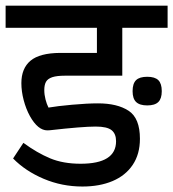

<svg xmlns="http://www.w3.org/2000/svg" viewBox="-29 -644 623 691"><path d="M574.2 -543.9H411.1V-371.6H205.1Q175.3 -371.6 159.2 -366.2Q143.1 -360.8 136.7 -349.9Q130.4 -338.9 130.4 -319.8Q130.4 -303.2 134.8 -286.1Q139.2 -269 145.5 -256.8Q176.3 -262.2 230.7 -267.1Q285.2 -272 323.7 -272Q393.1 -272 433.8 -245.4Q474.6 -218.8 474.6 -144.5Q474.6 -89.4 448.7 -50.8Q422.9 -12.2 376.2 7.6Q329.6 27.3 267.6 27.3Q193.8 27.3 128.2 -0.5Q62.5 -28.3 18.1 -73.7L55.2 -129.9Q104.5 -93.8 151.4 -74.2Q198.2 -54.7 261.2 -54.7Q388.7 -54.7 388.7 -135.7Q388.7 -162.6 372.6 -175.5Q356.4 -188.5 315.4 -188.5Q267.6 -188.5 150.9 -175.3Q147.5 -174.8 141.6 -174.8Q124.5 -174.8 108.9 -187.5Q92.8 -200.7 78.6 -226.3Q64.5 -252 56.2 -283.7Q47.9 -315.4 47.9 -344.7Q47.9 -397.9 80.8 -425.5Q113.8 -453.1 187.5 -453.6H319.8V-543.9H-8.8V-623.5H574.2ZM553.2 -315.9Q553.2 -289.1 540.8 -276.9Q528.3 -264.6 501 -264.6Q473.6 -264.6 460.9 -276.9Q448.2 -289.1 448.2 -315.9Q448.2 -343.3 460.7 -355.5Q473.1 -367.7 501 -367.7Q528.3 -367.7 540.8 -355.5Q553.2 -343.3 553.2 -315.9Z"/></svg>

Font: Varta SemiBold
Style: Regular
Weight: 600
Designer: Joana Correia, Viktoriya Grabowska, Eben Sorkin
Foundry: Sorkin Type
Version: Version 1.003; ttfautohint (v1.3) -l 8 -r 24 -G 200 -x 12 -H